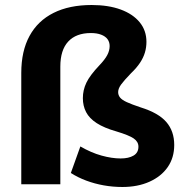

<svg xmlns="http://www.w3.org/2000/svg" viewBox="-20 -736 739 767"><path d="M469 11Q431 11 394.5 4.5Q358 -2 324.5 -14.5Q291 -27 263 -45L301 -151Q344 -126 385.5 -114.5Q427 -103 462 -103Q494 -103 513.5 -114.5Q533 -126 533 -150Q533 -170 514 -183Q495 -196 445 -211Q396 -225 366.5 -244Q337 -263 324 -288Q311 -313 311 -344Q311 -376 325 -405.5Q339 -435 377 -475Q399 -498 408.5 -516Q418 -534 418 -552Q418 -568 409.5 -579.5Q401 -591 384 -597.5Q367 -604 343 -604Q284 -604 252.5 -570Q221 -536 221 -470V0H65V-445Q65 -532 98 -592.5Q131 -653 194 -684.5Q257 -716 346 -716Q413 -716 462 -698Q511 -680 538 -647Q565 -614 565 -569Q565 -547 559 -526.5Q553 -506 539.5 -485.5Q526 -465 503 -443Q475 -414 463.5 -398Q452 -382 452 -368Q452 -356 459.5 -346.5Q467 -337 486.5 -328Q506 -319 542 -307Q613 -285 644.5 -248.5Q676 -212 676 -157Q676 -106 650 -68.5Q624 -31 577 -10Q530 11 469 11Z"/></svg>

Font: Nunito Sans 10pt ExtraBold
Style: Regular
Weight: 800
Designer: Vernon Adams
Foundry: Vernon Adams
Version: Version 3.101;gftools[0.9.27]